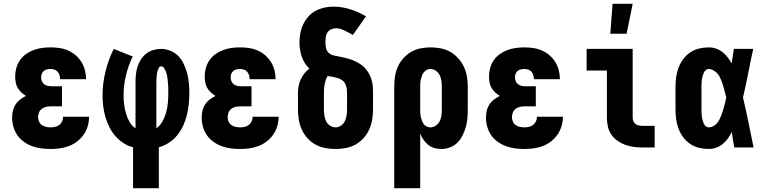

<svg xmlns="http://www.w3.org/2000/svg" viewBox="-20 -778 4040 1013"><path d="M248 8Q223 8 198.5 5Q174 2 150.5 -6.5Q127 -15 106.5 -29.5Q86 -44 72 -64Q58 -84 51 -108.5Q44 -133 44 -157Q44 -175 48 -193Q52 -211 62 -226.5Q72 -242 86.5 -253Q101 -264 117 -272Q104 -280 92.5 -290.5Q81 -301 73.5 -314Q66 -327 63 -342.5Q60 -358 60 -373Q60 -396 66 -418.5Q72 -441 85 -460Q98 -479 117 -492.5Q136 -506 157.5 -514Q179 -522 201.5 -525Q224 -528 247 -528Q271 -528 294.5 -524.5Q318 -521 339.5 -511.5Q361 -502 379 -486.5Q397 -471 409.5 -451Q422 -431 428 -408Q434 -385 434 -361V-360H297Q297 -371 294 -381Q291 -391 284.5 -399Q278 -407 268 -410.5Q258 -414 247 -414Q238 -414 228.5 -412Q219 -410 211.5 -404Q204 -398 200.5 -389Q197 -380 197 -371Q197 -361 200.5 -351Q204 -341 212 -334.5Q220 -328 230 -325.5Q240 -323 250 -323H307V-217H250Q237 -217 224.5 -214.5Q212 -212 201.5 -204.5Q191 -197 186 -185Q181 -173 181 -160Q181 -148 186 -136.5Q191 -125 201 -118Q211 -111 223.5 -108.5Q236 -106 248 -106Q260 -106 272 -109Q284 -112 293.5 -119.5Q303 -127 308 -138.5Q313 -150 313 -162H450Q450 -137 443 -113Q436 -89 422 -68.5Q408 -48 388 -32.5Q368 -17 345 -8Q322 1 297 4.5Q272 8 248 8Z M682 215V-1Q654 -8 630 -24Q606 -40 587.5 -61.5Q569 -83 556.5 -108.5Q544 -134 536 -161.5Q528 -189 524.5 -217.5Q521 -246 521 -274Q521 -338 536.5 -400.5Q552 -463 580 -520L680 -480Q657 -432 644.5 -380Q632 -328 632 -274Q632 -250 635 -226.5Q638 -203 644.5 -180Q651 -157 663 -135.5Q675 -114 695 -101V-343Q695 -364 697 -385Q699 -406 705.5 -426Q712 -446 723.5 -464Q735 -482 751.5 -495Q768 -508 788.5 -514Q809 -520 830 -520Q855 -520 879.5 -510Q904 -500 921.5 -481.5Q939 -463 950 -439Q961 -415 967.5 -390.5Q974 -366 976.5 -340Q979 -314 979 -288Q979 -259 976 -229.5Q973 -200 966 -171Q959 -142 946.5 -115Q934 -88 915.5 -65Q897 -42 872 -25.5Q847 -9 818 -1V215ZM805 -101Q826 -116 838.5 -139.5Q851 -163 857.5 -188Q864 -213 866 -239Q868 -265 868 -291Q868 -300 868 -309.5Q868 -319 867 -328.5Q866 -338 865.5 -347.5Q865 -357 863.5 -366Q862 -375 860 -384.5Q858 -394 854.5 -402.5Q851 -411 845 -419.5Q839 -428 830 -428Q822 -428 818 -420.5Q814 -413 811.5 -405.5Q809 -398 808 -390Q807 -382 806.5 -374.5Q806 -367 805.5 -359Q805 -351 805 -343Z M1248 8Q1223 8 1198.5 5Q1174 2 1150.5 -6.5Q1127 -15 1106.5 -29.5Q1086 -44 1072 -64Q1058 -84 1051 -108.5Q1044 -133 1044 -157Q1044 -175 1048 -193Q1052 -211 1062 -226.5Q1072 -242 1086.5 -253Q1101 -264 1117 -272Q1104 -280 1092.5 -290.5Q1081 -301 1073.5 -314Q1066 -327 1063 -342.5Q1060 -358 1060 -373Q1060 -396 1066 -418.5Q1072 -441 1085 -460Q1098 -479 1117 -492.5Q1136 -506 1157.5 -514Q1179 -522 1201.5 -525Q1224 -528 1247 -528Q1271 -528 1294.5 -524.5Q1318 -521 1339.5 -511.5Q1361 -502 1379 -486.5Q1397 -471 1409.5 -451Q1422 -431 1428 -408Q1434 -385 1434 -361V-360H1297Q1297 -371 1294 -381Q1291 -391 1284.5 -399Q1278 -407 1268 -410.5Q1258 -414 1247 -414Q1238 -414 1228.5 -412Q1219 -410 1211.5 -404Q1204 -398 1200.5 -389Q1197 -380 1197 -371Q1197 -361 1200.5 -351Q1204 -341 1212 -334.5Q1220 -328 1230 -325.5Q1240 -323 1250 -323H1307V-217H1250Q1237 -217 1224.5 -214.5Q1212 -212 1201.5 -204.5Q1191 -197 1186 -185Q1181 -173 1181 -160Q1181 -148 1186 -136.5Q1191 -125 1201 -118Q1211 -111 1223.5 -108.5Q1236 -106 1248 -106Q1260 -106 1272 -109Q1284 -112 1293.5 -119.5Q1303 -127 1308 -138.5Q1313 -150 1313 -162H1450Q1450 -137 1443 -113Q1436 -89 1422 -68.5Q1408 -48 1388 -32.5Q1368 -17 1345 -8Q1322 1 1297 4.5Q1272 8 1248 8Z M1750 8Q1723 8 1696 3Q1669 -2 1645 -15Q1621 -28 1602.5 -48.5Q1584 -69 1572.5 -94Q1561 -119 1556.5 -146Q1552 -173 1552 -200V-283Q1552 -303 1555 -321.5Q1558 -340 1566 -357.5Q1574 -375 1585.5 -390Q1597 -405 1613 -417Q1598 -429 1588 -445.5Q1578 -462 1572 -479.5Q1566 -497 1563 -516Q1560 -535 1560 -554Q1560 -578 1564.5 -602.5Q1569 -627 1579.5 -649Q1590 -671 1606.5 -690Q1623 -709 1644.5 -720.5Q1666 -732 1690 -737.5Q1714 -743 1738 -743Q1784 -743 1828 -729Q1872 -715 1911 -692L1842 -594Q1831 -600 1820.5 -605.5Q1810 -611 1798.5 -616.5Q1787 -622 1775.5 -625.5Q1764 -629 1752 -629Q1739 -629 1726.5 -623Q1714 -617 1707 -606Q1700 -595 1698.5 -581.5Q1697 -568 1697 -555Q1697 -540 1700 -525Q1703 -510 1714 -499.5Q1725 -489 1740 -485.5Q1755 -482 1769.5 -479.5Q1784 -477 1798.5 -473.5Q1813 -470 1827 -465.5Q1841 -461 1854.5 -454.5Q1868 -448 1880.5 -440Q1893 -432 1903.5 -421Q1914 -410 1922 -397.5Q1930 -385 1935.5 -371Q1941 -357 1944 -342.5Q1947 -328 1947.5 -313Q1948 -298 1948 -283V-200Q1948 -173 1943.5 -146Q1939 -119 1927.5 -94Q1916 -69 1897.5 -48.5Q1879 -28 1855 -15Q1831 -2 1804 3Q1777 8 1750 8ZM1750 -106Q1766 -106 1779.5 -115.5Q1793 -125 1799.5 -139Q1806 -153 1808.5 -168.5Q1811 -184 1811 -200V-283Q1811 -297 1809.5 -310Q1808 -323 1802 -335Q1796 -347 1785 -355Q1774 -363 1761 -366.5Q1748 -370 1735 -372.5Q1722 -375 1709 -377Q1702 -367 1698.5 -355.5Q1695 -344 1692.5 -332Q1690 -320 1689.5 -308Q1689 -296 1689 -283V-200Q1689 -184 1691.5 -168.5Q1694 -153 1700.5 -139Q1707 -125 1720.5 -115.5Q1734 -106 1750 -106Z M2060 215V-320Q2060 -347 2064 -373.5Q2068 -400 2078.5 -424.5Q2089 -449 2107 -469.5Q2125 -490 2148 -503.5Q2171 -517 2197.5 -522.5Q2224 -528 2251 -528Q2278 -528 2305 -523Q2332 -518 2355.5 -504.5Q2379 -491 2397.5 -470.5Q2416 -450 2427.5 -425.5Q2439 -401 2443.5 -374Q2448 -347 2448 -320V-200Q2448 -177 2446 -153.5Q2444 -130 2437.5 -107.5Q2431 -85 2420.5 -63.5Q2410 -42 2393.5 -25.5Q2377 -9 2354.5 -0.5Q2332 8 2309 8Q2290 8 2272 3Q2254 -2 2239.5 -13.5Q2225 -25 2214.5 -40.5Q2204 -56 2197 -73V215ZM2251 -106Q2267 -106 2280 -115.5Q2293 -125 2300 -139Q2307 -153 2309 -168.5Q2311 -184 2311 -200V-320Q2311 -336 2309 -351.5Q2307 -367 2300 -381Q2293 -395 2280 -404.5Q2267 -414 2251 -414Q2241 -414 2232 -409.5Q2223 -405 2216.5 -397Q2210 -389 2206.5 -379.5Q2203 -370 2200.5 -360Q2198 -350 2197.5 -340Q2197 -330 2197 -320V-200Q2197 -190 2197.5 -180Q2198 -170 2200.5 -160Q2203 -150 2206.5 -140.5Q2210 -131 2216 -123Q2222 -115 2231.5 -110.5Q2241 -106 2251 -106Z M2748 8Q2723 8 2698.5 5Q2674 2 2650.5 -6.5Q2627 -15 2606.5 -29.5Q2586 -44 2572 -64Q2558 -84 2551 -108.5Q2544 -133 2544 -157Q2544 -175 2548 -193Q2552 -211 2562 -226.5Q2572 -242 2586.5 -253Q2601 -264 2617 -272Q2604 -280 2592.5 -290.5Q2581 -301 2573.5 -314Q2566 -327 2563 -342.5Q2560 -358 2560 -373Q2560 -396 2566 -418.5Q2572 -441 2585 -460Q2598 -479 2617 -492.5Q2636 -506 2657.5 -514Q2679 -522 2701.5 -525Q2724 -528 2747 -528Q2771 -528 2794.5 -524.5Q2818 -521 2839.5 -511.5Q2861 -502 2879 -486.5Q2897 -471 2909.5 -451Q2922 -431 2928 -408Q2934 -385 2934 -361V-360H2797Q2797 -371 2794 -381Q2791 -391 2784.5 -399Q2778 -407 2768 -410.5Q2758 -414 2747 -414Q2738 -414 2728.5 -412Q2719 -410 2711.5 -404Q2704 -398 2700.5 -389Q2697 -380 2697 -371Q2697 -361 2700.5 -351Q2704 -341 2712 -334.5Q2720 -328 2730 -325.5Q2740 -323 2750 -323H2807V-217H2750Q2737 -217 2724.5 -214.5Q2712 -212 2701.5 -204.5Q2691 -197 2686 -185Q2681 -173 2681 -160Q2681 -148 2686 -136.5Q2691 -125 2701 -118Q2711 -111 2723.5 -108.5Q2736 -106 2748 -106Q2760 -106 2772 -109Q2784 -112 2793.5 -119.5Q2803 -127 2808 -138.5Q2813 -150 2813 -162H2950Q2950 -137 2943 -113Q2936 -89 2922 -68.5Q2908 -48 2888 -32.5Q2868 -17 2845 -8Q2822 1 2797 4.5Q2772 8 2748 8Z M3370 0Q3346 0 3323 -3Q3300 -6 3278.5 -14Q3257 -22 3237.5 -35.5Q3218 -49 3205 -68.5Q3192 -88 3187 -111Q3182 -134 3182 -157V-406H3075V-520H3318V-157Q3318 -147 3322 -138Q3326 -129 3333.5 -123.5Q3341 -118 3350.5 -116Q3360 -114 3370 -114H3434V0ZM3200 -600 3212 -758H3318L3286 -600Z M3720 8Q3694 8 3668.5 2Q3643 -4 3621.5 -18.5Q3600 -33 3584.5 -54Q3569 -75 3560 -99Q3551 -123 3547.5 -148.5Q3544 -174 3544 -200V-320Q3544 -346 3547.5 -371.5Q3551 -397 3560 -421Q3569 -445 3584.5 -466Q3600 -487 3621.5 -501.5Q3643 -516 3668.5 -522Q3694 -528 3720 -528Q3739 -528 3758 -521.5Q3777 -515 3792 -503Q3807 -491 3819 -475.5Q3831 -460 3840 -443Q3843 -462 3846 -481.5Q3849 -501 3852 -520H3954Q3940 -456 3927.5 -391.5Q3915 -327 3900 -263Q3916 -198 3929 -132Q3942 -66 3956 0H3854Q3850 -20 3847 -40.5Q3844 -61 3841 -82Q3832 -64 3820.5 -47.5Q3809 -31 3793.5 -18.5Q3778 -6 3759 1Q3740 8 3720 8ZM3720 -106Q3732 -106 3743 -112Q3754 -118 3762 -127Q3770 -136 3775.5 -147Q3781 -158 3785.5 -169.5Q3790 -181 3793.5 -192.5Q3797 -204 3800.5 -216Q3804 -228 3806.5 -239.5Q3809 -251 3812 -263Q3809 -275 3806 -286.5Q3803 -298 3800 -309Q3797 -320 3793.5 -331.5Q3790 -343 3785.5 -354Q3781 -365 3775.5 -375.5Q3770 -386 3761.5 -394Q3753 -402 3742 -408Q3731 -414 3720 -414Q3710 -414 3703 -407.5Q3696 -401 3692.5 -392.5Q3689 -384 3686.5 -375Q3684 -366 3683 -357Q3682 -348 3681.5 -338.5Q3681 -329 3681 -320V-200Q3681 -191 3681.5 -181.5Q3682 -172 3683 -163Q3684 -154 3686.5 -145Q3689 -136 3692.5 -127.5Q3696 -119 3703 -112.5Q3710 -106 3720 -106Z"/></svg>

Font: Iosevka Curly Slab Heavy
Style: Regular
Weight: 900
Monospace: yes
Designer: Belleve Invis
Foundry: Belleve Invis
Version: Version 22.1.2; ttfautohint (v1.8.4)